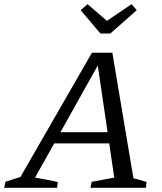

<svg xmlns="http://www.w3.org/2000/svg" viewBox="-59 -901 777 921"><path d="M581 -46Q597 -42 613.5 -37.5Q630 -33 644 -28L641 0H375L381 -29L489 -49L465 -213H201L109 -49Q165 -40 218 -28L215 0H-39L-33 -29L39 -52L382 -648H480ZM231 -267H457L410 -587ZM423 -740 328 -852 361 -881 454 -801 572 -881 597 -852 470 -740Z"/></svg>

Font: Piazzolla SC
Style: Italic
Weight: 400
Italic angle: -11.3°
Designer: Juan Pablo del Peral
Foundry: Huerta Tipografica
Version: Version 1.330